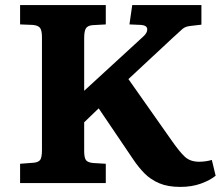

<svg xmlns="http://www.w3.org/2000/svg" viewBox="-20 -720 872 755"><path d="M689 15Q640 15 606 0.5Q572 -14 548 -38.5Q524 -63 504 -93L368 -294L311 -239V-126Q311 -100 318 -90.5Q325 -81 346 -79L396 -76V0H59V-76L111 -80Q128 -81 136.5 -89.5Q145 -98 145 -130V-573Q145 -599 138 -609.5Q131 -620 109 -622L59 -624V-700H396V-624L343 -621Q324 -619 317.5 -608Q311 -597 311 -570V-363L543 -576Q560 -591 559 -605.5Q558 -620 535 -622L489 -624L500 -700H772V-623L729 -618Q709 -616 698 -606.5Q687 -597 660 -572L485 -409L656 -166Q686 -123 707 -103.5Q728 -84 763 -84Q788 -84 813 -91L828 -29Q806 -11 770 2Q734 15 689 15Z"/></svg>

Font: Literata 7pt
Style: Bold
Weight: 700
Designer: Latin by Veronika Burian and Jose Scaglione. Greek by Irene Vlachou. Cyrillic by Vera Evstafieva.
Foundry: TypeTogether
Version: Version 3.002